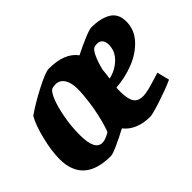

<svg xmlns="http://www.w3.org/2000/svg" viewBox="-100 -670 875 875"><g transform="rotate(-45 338.0 -232.0)"><path d="M431 -194Q430 -186 430 -170Q430 -122 443.5 -101Q457 -80 489 -80Q507 -80 532 -86.5Q557 -93 611 -110L626 -50Q584 -31 523 -11Q462 9 446 9Q403 9 370 -5Q337 -19 317 -45Q276 -23 240 -7Q204 9 193 9Q17 9 17 -147Q17 -199 34 -267.5Q51 -336 72 -371Q119 -404 185.5 -438.5Q252 -473 274 -473Q375 -473 416 -417Q457 -438 494.5 -453.5Q532 -469 544 -469Q603 -469 639.5 -447.5Q676 -426 676 -375Q676 -323 640 -283Q604 -243 547.5 -220.5Q491 -198 431 -194ZM259 -80Q276 -123 290 -197Q291 -206 295 -229Q302 -280 302 -314Q302 -355 287 -378Q272 -401 245 -401Q234 -401 223 -398Q209 -393 194.5 -357.5Q180 -322 170 -268.5Q160 -215 160 -158Q160 -61 208 -61Q214 -61 222 -63Q230 -65 241 -70Q252 -75 259 -80ZM444 -296Q442 -270 438 -245Q481 -254 513 -284.5Q545 -315 545 -357Q545 -376 536 -387Q527 -398 510 -398Q501 -398 493 -396Q480 -392 467 -364.5Q454 -337 444 -296Z"/></g></svg>

Font: Grenze
Style: Bold Italic
Weight: 700
Italic angle: -10°
Designer: Renata Polastri
Foundry: Omnibus-Type
Version: Version 1.002; ttfautohint (v1.8)